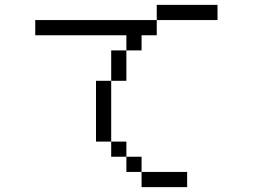

<svg xmlns="http://www.w3.org/2000/svg" viewBox="-20 -770 1040 790"><path d="M750 0V-62.5H562.5V0ZM875 -687.5V-750H625V-687.5H125V-625H500V-562.5H437.5Q437.5 -562.5 437.5 -437.5H375Q375 -437.5 375 -187.5H437.5V-125H500V-62.5H562.5V-125H500V-187.5H437.5Q437.5 -187.5 437.5 -437.5H500Q500 -437.5 500 -562.5H562.5V-625H625V-687.5Z"/></svg>

Font: BFUnifontExMono
Style: Regular
Weight: 500
Version: Version 15.0.06